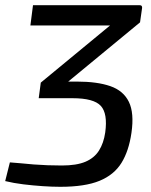

<svg xmlns="http://www.w3.org/2000/svg" viewBox="-25 -710 583 739"><path d="M207 9Q176 9 139 6.5Q102 4 65 -0.5Q28 -5 -5 -13L13 -85Q32 -84 55.5 -81.5Q79 -79 105 -77Q131 -75 158.5 -74Q186 -73 213 -73Q270 -73 304 -87.5Q338 -102 356 -130.5Q374 -159 380 -200Q390 -273 363 -302.5Q336 -332 254 -332H124L132 -392L435 -642L453 -612H92L102 -690H512Q518 -690 520 -687.5Q522 -685 522 -680L514 -624L200 -365L183 -396H271Q349 -396 399.5 -378.5Q450 -361 471 -318Q492 -275 481 -199Q471 -129 442.5 -83Q414 -37 358 -14Q302 9 207 9Z"/></svg>

Font: Exo 2 Medium
Style: Italic
Weight: 500
Italic angle: -8°
Designer: Natanael Gama
Foundry: Natanael Gama
Version: Version 2.010